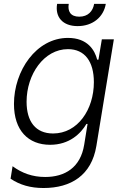

<svg xmlns="http://www.w3.org/2000/svg" viewBox="-20 -747 642 983"><path d="M462 -727.3C455.6 -690 431.1 -661.6 385.7 -661.6C340.2 -661.6 325.6 -690 332 -727.3H272.4C261 -659.4 301.1 -613.3 377.5 -613.3C454.5 -613.3 510.3 -659.4 521.7 -727.3ZM202.8 215.6C343.4 215.6 448.5 150.6 473.4 0.4L562.9 -545.5H501.4L484 -441.4H477.6C465.2 -490.4 428.3 -552.9 328.1 -552.9C165.5 -552.9 51.5 -384.6 51.5 -214.8C51.5 -79.2 124.6 -5.7 236.5 -5.7C334.9 -5.7 393.1 -62.5 422.6 -112.6H428.3L410.9 -5.3C392 110.8 312.5 159.1 211.3 159.1C146.7 159.1 92.7 139.6 44.4 104L34.1 168C82 199.9 135.7 215.6 202.8 215.6ZM251.8 -63.6C162.6 -63.6 116.1 -124.6 116.1 -225.9C116.1 -366.8 205.6 -495.4 327.8 -495.4C414.4 -495.4 460.6 -431.5 460.6 -326.3C460.6 -186.1 377.8 -63.6 251.8 -63.6Z"/></svg>

Font: TID UI Light
Style: Italic
Weight: 300
Italic angle: -9.39999°
Designer: The TID Project Authors
Foundry: Bakken & Bæck
Version: Version 1.001;hotconv 1.0.109;makeotfexe 2.5.65596